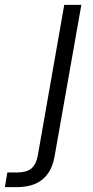

<svg xmlns="http://www.w3.org/2000/svg" viewBox="-129 -546 381 786"><path d="M-109 220 -99 160H-60Q-21 160 -1 144Q19 128 26 89L134 -526H204L95 91Q88 135 68 163.5Q48 192 16.5 206Q-15 220 -59 220Z"/></svg>

Font: DM Sans 9pt Light
Style: Italic
Weight: 300
Italic angle: -10°
Version: Version 4.004;gftools[0.9.30]